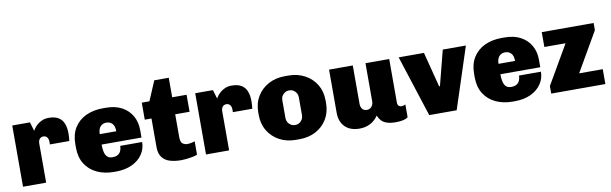

<svg xmlns="http://www.w3.org/2000/svg" viewBox="-45 -1120 5024 1578"><g transform="rotate(-10 2467.0 -331.5)"><path d="M50 0V-511H198L220 -437Q223 -443 232.5 -456.5Q242 -470 259 -485Q276 -500 300 -510.5Q324 -521 355 -521Q404 -521 434.5 -503.5Q465 -486 479.5 -451.5Q494 -417 494 -367Q494 -355 493 -338Q492 -321 490 -304H328V-328Q328 -342 323 -353.5Q318 -365 309 -371.5Q300 -378 286 -378Q276 -378 267.5 -374Q259 -370 254 -363.5Q249 -357 246 -348Q243 -339 243 -328V0Z M808 10Q729 10 667 -19Q605 -48 569.5 -104Q534 -160 534 -240V-271Q534 -351 569 -407Q604 -463 666 -492Q728 -521 807 -521H832Q911 -521 966 -491Q1021 -461 1050 -409.5Q1079 -358 1079 -291V-229H746Q746 -197 751.5 -170Q757 -143 772 -127Q787 -111 817 -111Q844 -111 861 -121Q878 -131 886.5 -149.5Q895 -168 895 -192H1078Q1078 -136 1047 -90Q1016 -44 959 -17Q902 10 823 10ZM746 -316H884Q884 -360 864.5 -380Q845 -400 815 -400Q784 -400 765 -378.5Q746 -357 746 -316Z M1370 11Q1316 11 1275 -1.5Q1234 -14 1210.5 -45Q1187 -76 1187 -130V-369H1131V-511H1195L1264 -674H1385V-511H1505V-369H1385V-180Q1385 -136 1403 -123.5Q1421 -111 1442 -111Q1453 -111 1472.5 -114.5Q1492 -118 1504 -123V-11Q1488 -4 1462.5 1Q1437 6 1412 8.5Q1387 11 1370 11Z M1577 0V-511H1725L1747 -437Q1750 -443 1759.5 -456.5Q1769 -470 1786 -485Q1803 -500 1827 -510.5Q1851 -521 1882 -521Q1931 -521 1961.5 -503.5Q1992 -486 2006.5 -451.5Q2021 -417 2021 -367Q2021 -355 2020 -338Q2019 -321 2017 -304H1855V-328Q1855 -342 1850 -353.5Q1845 -365 1836 -371.5Q1827 -378 1813 -378Q1803 -378 1794.5 -374Q1786 -370 1781 -363.5Q1776 -357 1773 -348Q1770 -339 1770 -328V0Z M2325 10Q2249 10 2189 -22.5Q2129 -55 2094.5 -112.5Q2060 -170 2060 -245V-266Q2060 -342 2094.5 -399Q2129 -456 2189 -488.5Q2249 -521 2325 -521H2357Q2433 -521 2493 -488.5Q2553 -456 2587.5 -399Q2622 -342 2622 -266V-245Q2622 -169 2587.5 -111.5Q2553 -54 2493 -22Q2433 10 2357 10ZM2341 -111Q2361 -111 2376.5 -120.5Q2392 -130 2401 -146Q2410 -162 2410 -181V-330Q2410 -350 2401 -365.5Q2392 -381 2376.5 -390.5Q2361 -400 2341 -400Q2322 -400 2306 -390.5Q2290 -381 2281 -365.5Q2272 -350 2272 -330V-181Q2272 -162 2281 -146Q2290 -130 2306 -120.5Q2322 -111 2341 -111Z M2858 10Q2780 10 2737 -33.5Q2694 -77 2694 -150V-511H2892V-191Q2892 -166 2904.5 -148.5Q2917 -131 2945 -131Q2960 -131 2972 -139Q2984 -147 2991 -161Q2998 -175 2998 -191V-511H3196V-148Q3196 -128 3206 -119.5Q3216 -111 3227 -111Q3236 -111 3245 -113.5Q3254 -116 3262 -120V-13Q3249 -3 3224.5 3.5Q3200 10 3161 10Q3117 10 3087.5 0.5Q3058 -9 3041 -27.5Q3024 -46 3014 -71Q2989 -33 2949 -11.5Q2909 10 2858 10Z M3440 0 3275 -511H3486L3561 -219H3568L3643 -511H3836L3669 0Z M4136 10Q4057 10 3995 -19Q3933 -48 3897.5 -104Q3862 -160 3862 -240V-271Q3862 -351 3897 -407Q3932 -463 3994 -492Q4056 -521 4135 -521H4160Q4239 -521 4294 -491Q4349 -461 4378 -409.5Q4407 -358 4407 -291V-229H4074Q4074 -197 4079.5 -170Q4085 -143 4100 -127Q4115 -111 4145 -111Q4172 -111 4189 -121Q4206 -131 4214.5 -149.5Q4223 -168 4223 -192H4406Q4406 -136 4375 -90Q4344 -44 4287 -17Q4230 10 4151 10ZM4074 -316H4212Q4212 -360 4192.5 -380Q4173 -400 4143 -400Q4112 -400 4093 -378.5Q4074 -357 4074 -316Z M4458 0V-63L4646 -387H4469V-511H4902V-451L4713 -124H4910V0Z"/></g></svg>

Font: Chivo Medium Black
Style: Regular
Weight: 900
Version: Version 2.002